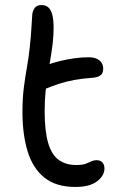

<svg xmlns="http://www.w3.org/2000/svg" viewBox="-20 -728 477 761"><path d="M279 13Q202 13 156 -24Q110 -61 89.5 -128Q69 -195 69 -284Q69 -338 74.5 -381Q80 -424 87 -463Q94 -502 98 -541Q103 -588 104.5 -617.5Q106 -647 108 -672Q110 -686 118 -697Q126 -708 145 -708Q177 -708 187 -670.5Q197 -633 189 -557Q184 -517 178.5 -486Q173 -455 168.5 -425.5Q164 -396 160.5 -363.5Q157 -331 157 -288Q157 -208 171 -161Q185 -114 213 -94Q241 -74 282 -74Q307 -74 320 -79Q333 -84 342 -88.5Q351 -93 364 -93Q378 -93 386 -84Q394 -75 394 -60Q394 -32 365 -9.5Q336 13 279 13ZM158 -375Q132 -363 117.5 -373Q103 -383 103 -402Q103 -423 113.5 -439Q124 -455 165 -470Q189 -479 217.5 -486Q246 -493 275 -497Q304 -501 330 -501Q350 -501 362.5 -495.5Q375 -490 382 -480Q389 -470 389 -455Q389 -438 379 -430Q369 -422 349 -420Q307 -417 274.5 -411Q242 -405 214.5 -396Q187 -387 158 -375Z"/></svg>

Font: Shantell Sans
Style: Regular
Weight: 400
Designer: Stephen Nixon, Anya Danilova, Shantell Martin
Foundry: Arrow Type
Version: Version 1.008;[ac192a2d6]